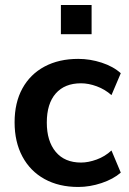

<svg xmlns="http://www.w3.org/2000/svg" viewBox="-20 -733 512 763"><path d="M291 10Q214 10 157 -21.5Q100 -53 69 -111Q38 -169 38 -247Q38 -325 69 -381.5Q100 -438 157 -468.5Q214 -499 291 -499Q338 -499 384 -484Q430 -469 460 -442L423 -355Q397 -378 364.5 -390Q332 -402 302 -402Q237 -402 201.5 -361.5Q166 -321 166 -246Q166 -172 201.5 -129.5Q237 -87 302 -87Q331 -87 364 -99Q397 -111 423 -135L460 -47Q430 -21 383.5 -5.5Q337 10 291 10ZM222 -597V-713H344V-597Z"/></svg>

Font: NunitoSans3
Style: Bold
Weight: 700
Designer: Vernon Adams
Foundry: Vernon Adams
Version: Version 3.101;gftools[0.9.27]